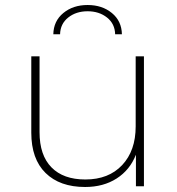

<svg xmlns="http://www.w3.org/2000/svg" viewBox="-20 -744 706 767"><path d="M555 -519V0H523V-126Q499 -65 446 -31Q393 3 320 3Q219 3 162 -53Q105 -109 105 -214V-519H138V-216Q138 -124 185.5 -75.5Q233 -27 321 -27Q414 -27 468 -84.5Q522 -142 522 -239V-519ZM330 -724Q388 -724 427 -692Q466 -660 467 -607H440Q439 -649 407.5 -674Q376 -699 330 -699Q284 -699 252.5 -674Q221 -649 220 -607H193Q194 -660 233 -692Q272 -724 330 -724Z"/></svg>

Font: Montserrat Alternates ExLight
Style: Regular
Weight: 275
Designer: Julieta Ulanovsky
Foundry: Julieta Ulanovsky
Version: Version 7.200